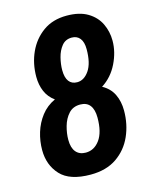

<svg xmlns="http://www.w3.org/2000/svg" viewBox="-109 -769 673 853"><g transform="rotate(-15 228.0 -343.0)"><path d="M202 12Q106 12 63.5 -34Q21 -80 21 -149Q21 -190 33 -229.5Q45 -269 70 -301.5Q95 -334 134 -352Q106 -372 93 -402.5Q80 -433 80 -470Q80 -531 103.5 -582.5Q127 -634 171.5 -666Q216 -698 280 -698Q339 -698 376.5 -675.5Q414 -653 431.5 -616.5Q449 -580 449 -538Q449 -486 423.5 -434Q398 -382 351 -352Q386 -333 402 -300Q418 -267 418 -225Q418 -162 394 -108Q370 -54 322 -21Q274 12 202 12ZM206 -88Q245 -88 270.5 -123Q296 -158 296 -225Q296 -262 281 -281.5Q266 -301 236 -301Q203 -301 183 -279Q163 -257 154 -225Q145 -193 145 -163Q145 -126 161 -107Q177 -88 206 -88ZM250 -400Q282 -400 305 -433.5Q328 -467 328 -531Q328 -564 314.5 -581Q301 -598 277 -598Q248 -598 231 -577Q214 -556 206.5 -526Q199 -496 199 -469Q199 -435 212 -417.5Q225 -400 250 -400Z"/></g></svg>

Font: Archivo Narrow
Style: Bold Italic
Weight: 700
Italic angle: -8°
Designer: Hector Gatti
Foundry: Omnibus-Type
Version: Version 3.002